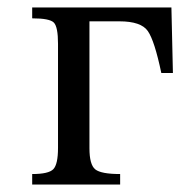

<svg xmlns="http://www.w3.org/2000/svg" viewBox="-20 -493 482 513"><path d="M438 -473 442 -298H411Q393 -384 375 -410Q357 -436 299 -436H219V-97Q219 -53 234.5 -40.5Q250 -28 301 -28V0H66V-28Q110 -28 122.5 -41Q135 -54 135 -98V-376Q135 -421 124 -432.5Q113 -444 66 -444V-473Z"/></svg>

Font: myMathFont
Style: Regular
Weight: 400
Designer: Ross Mills, John Hudson & Paul Hanslow, Tiro Typeworks Ltd; with prior portions MicroPress Inc., and Coen Hoffman. Math 
Foundry: Tiro Typeworks Ltd
Version: Version 2.13 b171